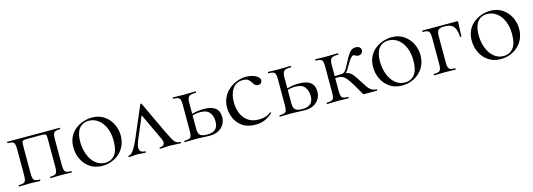

<svg xmlns="http://www.w3.org/2000/svg" viewBox="-3 -996 4438 1600"><g transform="rotate(-15 2216.0 -196.0)"><path d="M484.6 -12Q486.6 -12 486.6 -6Q486.6 0 484.6 0Q465.2 0 441.7 -1Q418.2 -2 394.4 -2Q369.4 -2 345.4 -1Q321.4 0 303.2 0Q300.4 0 300.4 -6Q300.4 -12 303.2 -12Q342.4 -12 353.6 -25Q364.8 -38 364.8 -81V-305Q364.8 -335.9 363 -348.3Q361.2 -360.8 351.1 -363.7Q341 -366.6 317.2 -366.6H201.4Q176.7 -366.6 166.6 -363.6Q156.6 -360.6 154.3 -347.7Q152 -334.8 152 -303V-81Q152 -38 162.7 -25Q173.3 -12 213.2 -12Q215.4 -12 215.4 -6Q215.4 0 213.2 0Q194.4 0 171.4 -1Q148.4 -2 125.4 -2Q99.7 -2 75.6 -1Q51.5 0 32 0Q29 0 29 -6Q29 -12 32 -12Q73.4 -12 84.6 -25Q95.8 -38 95.8 -81V-305Q95.8 -349 84.6 -361.5Q73.4 -374 33 -374Q30 -374 30 -380Q30 -386 33 -386H484.6Q486.6 -386 486.6 -380Q486.6 -374 484.6 -374Q443.4 -374 432.2 -360Q421 -346 421 -303V-81Q421 -38 432.2 -25Q443.4 -12 484.6 -12Z M747.4 13Q687.6 13 643.6 -16Q599.6 -45 575.8 -93.5Q552 -142 552 -198Q552 -250 571.2 -288Q590.4 -326 622.2 -350.5Q654 -375 691.4 -387Q728.8 -399 765.2 -399Q826 -399 869.5 -369Q913 -339 936.2 -292Q959.4 -245 959.4 -192.8Q959.4 -129.4 930.1 -83.3Q900.8 -37.2 852.8 -12.1Q804.8 13 747.4 13ZM775.8 -5.6Q828.6 -5.6 859.8 -43.4Q891 -81.2 891 -165Q891 -228.4 870.5 -276.6Q850 -324.8 814.2 -352.2Q778.4 -379.6 732 -379.6Q678.6 -379.6 648.9 -341Q619.2 -302.4 619.2 -228.6Q619.2 -167.8 639 -116.7Q658.8 -65.6 694.2 -35.6Q729.6 -5.6 775.8 -5.6Z M979.8 0Q975.8 0 975.8 -6Q975.8 -12 979.8 -12Q990.8 -12 1002.9 -21.5Q1015 -31 1031 -57Q1047 -83 1068.8 -132L1184 -401Q1186 -405 1190.4 -405Q1194.8 -405 1196 -401L1320 -137Q1344.8 -85.2 1359.7 -58.2Q1374.6 -31.2 1388.8 -21.6Q1403 -12 1425 -12Q1430 -12 1430 -6Q1430 0 1425 0Q1402 0 1377.7 -2Q1353.4 -4 1330.2 -4Q1311 -4 1288.9 -2Q1266.8 0 1248.6 0Q1244.6 0 1244.6 -6Q1244.6 -12 1248.6 -12Q1275.2 -12 1285.6 -28.8Q1296 -45.6 1277.4 -84L1165.8 -321.4L1189 -352L1091.8 -123Q1072.8 -78 1073.4 -54Q1074 -30 1088 -21Q1102 -12 1121 -12Q1126 -12 1126 -6Q1126 0 1121 0Q1102.8 0 1089.3 -2Q1075.8 -4 1052 -4Q1033.8 -4 1023.4 -3Q1013 -2 1003.9 -1Q994.8 0 979.8 0Z M1581 -303V-81Q1581 -45.4 1596.5 -29.2Q1612 -13 1660.4 -13Q1707.8 -13 1730.3 -35.4Q1752.8 -57.8 1752.8 -99.8Q1752.8 -148.2 1728.8 -178.4Q1704.8 -208.6 1649.2 -208.6Q1627.4 -208.6 1606.9 -204.9Q1586.4 -201.2 1563.4 -190.2L1557.4 -202.8Q1589.4 -216.8 1621.8 -221.7Q1654.2 -226.6 1684.4 -226.6Q1816 -226.6 1816 -122.6Q1816 -67.8 1777.2 -32.9Q1738.4 2 1679 2Q1663.4 2 1641.4 1Q1619.4 0 1596.3 -1Q1573.2 -2 1554.4 -2Q1528.8 -2 1504.7 -1Q1480.6 0 1461 0Q1458 0 1458 -6Q1458 -12 1461 -12Q1502.4 -12 1513.6 -25Q1524.8 -38 1524.8 -81V-305Q1524.8 -349 1513.6 -361.5Q1502.4 -374 1462 -374Q1459 -374 1459 -380Q1459 -386 1462 -386Q1480.6 -386 1504.7 -385Q1528.8 -384 1554.4 -384Q1582 -384 1608.6 -385Q1635.2 -386 1655.8 -386Q1658.6 -386 1658.6 -380Q1658.6 -374 1655.8 -374Q1608 -374 1594.5 -360Q1581 -346 1581 -303Z M2069.8 12Q2001.6 12 1958.6 -17.5Q1915.6 -47 1895.3 -92.6Q1875 -138.2 1875 -185.2Q1875 -235.2 1894.4 -274.2Q1913.8 -313.2 1945.9 -340.1Q1978 -367 2016.8 -381Q2055.6 -395 2093.4 -395Q2121.6 -395 2148.2 -387.3Q2174.8 -379.6 2192.2 -365.9Q2209.6 -352.2 2209.6 -334.4Q2209.6 -321.4 2200.8 -311.7Q2192 -302 2175.4 -302Q2159.2 -302 2148.4 -311.8Q2137.6 -321.6 2131.2 -334.6Q2120.2 -353 2105.3 -363.9Q2090.4 -374.8 2060 -374.8Q2002.6 -374.8 1971.9 -330.6Q1941.2 -286.4 1941.2 -215Q1941.2 -164.2 1958.6 -120.3Q1976 -76.4 2012.8 -49.5Q2049.6 -22.6 2109 -22.6Q2135.8 -22.6 2161.9 -30Q2188 -37.4 2210.6 -55.8Q2213.4 -57.8 2216.9 -53.8Q2220.4 -49.8 2217.6 -47.8Q2183.4 -16.6 2148 -2.3Q2112.6 12 2069.8 12Z M2402 -303V-81Q2402 -45.4 2417.5 -29.2Q2433 -13 2481.4 -13Q2528.8 -13 2551.3 -35.4Q2573.8 -57.8 2573.8 -99.8Q2573.8 -148.2 2549.8 -178.4Q2525.8 -208.6 2470.2 -208.6Q2448.4 -208.6 2427.9 -204.9Q2407.4 -201.2 2384.4 -190.2L2378.4 -202.8Q2410.4 -216.8 2442.8 -221.7Q2475.2 -226.6 2505.4 -226.6Q2637 -226.6 2637 -122.6Q2637 -67.8 2598.2 -32.9Q2559.4 2 2500 2Q2484.4 2 2462.4 1Q2440.4 0 2417.3 -1Q2394.2 -2 2375.4 -2Q2349.8 -2 2325.7 -1Q2301.6 0 2282 0Q2279 0 2279 -6Q2279 -12 2282 -12Q2323.4 -12 2334.6 -25Q2345.8 -38 2345.8 -81V-305Q2345.8 -349 2334.6 -361.5Q2323.4 -374 2283 -374Q2280 -374 2280 -380Q2280 -386 2283 -386Q2301.6 -386 2325.7 -385Q2349.8 -384 2375.4 -384Q2403 -384 2429.6 -385Q2456.2 -386 2476.8 -386Q2479.6 -386 2479.6 -380Q2479.6 -374 2476.8 -374Q2429 -374 2415.5 -360Q2402 -346 2402 -303Z M2689.6 0Q2686.6 0 2686.6 -6Q2686.6 -12 2689.6 -12Q2731 -12 2742.2 -25Q2753.4 -38 2753.4 -81V-305Q2753.4 -349 2742.3 -361.5Q2731.2 -374 2690.6 -374Q2687.8 -374 2687.8 -380Q2687.8 -386 2690.6 -386Q2709.2 -386 2733.3 -385Q2757.4 -384 2783 -384Q2810.8 -384 2837.4 -385Q2864 -386 2884.4 -386Q2887.2 -386 2887.2 -380Q2887.2 -374 2884.4 -374Q2837 -374 2823.3 -360.3Q2809.6 -346.6 2809.6 -303V-81Q2809.6 -38 2820.8 -25Q2832 -12 2873.2 -12Q2875.4 -12 2875.4 -6Q2875.4 0 2873.2 0Q2853.8 0 2830.3 -1Q2806.8 -2 2783 -2Q2757.4 -2 2733.3 -1Q2709.2 0 2689.6 0ZM3009.4 0Q3005 0 3002.2 -1.6Q2999.4 -3.2 2994.5 -11.7Q2989.6 -20.2 2978.5 -39.7Q2967.4 -59.2 2945.6 -96Q2921.6 -136 2904.5 -156.5Q2887.4 -177 2869.7 -184.5Q2852 -192 2826 -192Q2808.2 -192 2782.4 -189L2781.4 -207Q2799.6 -208 2816.4 -208.6Q2833.2 -209.2 2847.4 -210.1Q2861.6 -211 2872 -211Q2905.8 -211 2925.5 -203.5Q2945.2 -196 2962 -176Q2978.8 -156 3004 -116Q3026 -82.2 3040.6 -59.6Q3055.2 -37 3072.7 -25Q3090.2 -13 3119.6 -12Q3121.8 -12 3121.8 -6Q3121.8 0 3119.6 0ZM2872 -194.2V-211Q2882.6 -211 2891.6 -217.8Q2900.6 -224.6 2908 -235.6Q2915.4 -246.6 2921.8 -258.6Q2944.8 -302.4 2961.5 -332.8Q2978.2 -363.2 2996 -379.2Q3013.8 -395.2 3039.4 -395.2Q3062.4 -395.2 3073.5 -384.4Q3084.6 -373.6 3084.6 -359.8Q3084.6 -345 3074.1 -333.7Q3063.6 -322.4 3044.8 -322.4Q3034.8 -322.4 3028.3 -326Q3021.8 -329.6 3016.3 -332.8Q3010.8 -336 3003.2 -336Q2994.8 -336 2983.2 -323.2Q2971.6 -310.4 2959.6 -291.2Q2947.6 -272 2937.2 -253.8Q2923.6 -227.8 2907.9 -211Q2892.2 -194.2 2872 -194.2Z M3333.4 13Q3273.6 13 3229.6 -16Q3185.6 -45 3161.8 -93.5Q3138 -142 3138 -198Q3138 -250 3157.2 -288Q3176.4 -326 3208.2 -350.5Q3240 -375 3277.4 -387Q3314.8 -399 3351.2 -399Q3412 -399 3455.5 -369Q3499 -339 3522.2 -292Q3545.4 -245 3545.4 -192.8Q3545.4 -129.4 3516.1 -83.3Q3486.8 -37.2 3438.8 -12.1Q3390.8 13 3333.4 13ZM3361.8 -5.6Q3414.6 -5.6 3445.8 -43.4Q3477 -81.2 3477 -165Q3477 -228.4 3456.5 -276.6Q3436 -324.8 3400.2 -352.2Q3364.4 -379.6 3318 -379.6Q3264.6 -379.6 3234.9 -341Q3205.2 -302.4 3205.2 -228.6Q3205.2 -167.8 3225 -116.7Q3244.8 -65.6 3280.2 -35.6Q3315.6 -5.6 3361.8 -5.6Z M3912.2 -386Q3918.4 -386 3919.4 -384.5Q3920.4 -383 3920.4 -377Q3919.4 -347 3917.4 -311.5Q3915.4 -276 3915.4 -256Q3915.4 -254 3909.5 -254Q3903.6 -254 3903.4 -256Q3899.4 -320.2 3876.2 -346.1Q3853 -372 3802.6 -372Q3758.6 -372 3745.8 -357.8Q3733 -343.6 3733 -303V-81Q3733 -38 3744.2 -25Q3755.4 -12 3796.6 -12Q3798.6 -12 3798.6 -6Q3798.6 0 3796.6 0Q3777.2 0 3753.7 -1Q3730.2 -2 3706.4 -2Q3680.8 -2 3656.7 -1Q3632.6 0 3613 0Q3610 0 3610 -6Q3610 -12 3613 -12Q3654.4 -12 3665.6 -25Q3676.8 -38 3676.8 -81V-305Q3676.8 -349 3665.6 -361.5Q3654.4 -374 3614 -374Q3611 -374 3611 -380Q3611 -386 3614 -386Z M4184.4 13Q4124.6 13 4080.6 -16Q4036.6 -45 4012.8 -93.5Q3989 -142 3989 -198Q3989 -250 4008.2 -288Q4027.4 -326 4059.2 -350.5Q4091 -375 4128.4 -387Q4165.8 -399 4202.2 -399Q4263 -399 4306.5 -369Q4350 -339 4373.2 -292Q4396.4 -245 4396.4 -192.8Q4396.4 -129.4 4367.1 -83.3Q4337.8 -37.2 4289.8 -12.1Q4241.8 13 4184.4 13ZM4212.8 -5.6Q4265.6 -5.6 4296.8 -43.4Q4328 -81.2 4328 -165Q4328 -228.4 4307.5 -276.6Q4287 -324.8 4251.2 -352.2Q4215.4 -379.6 4169 -379.6Q4115.6 -379.6 4085.9 -341Q4056.2 -302.4 4056.2 -228.6Q4056.2 -167.8 4076 -116.7Q4095.8 -65.6 4131.2 -35.6Q4166.6 -5.6 4212.8 -5.6Z"/></g></svg>

Font: Cormorant Garamond Light
Style: Regular
Weight: 300
Designer: Christian Thalmann (Catharsis Fonts)
Foundry: Catharsis Fonts
Version: Version 4.001